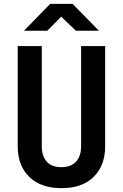

<svg xmlns="http://www.w3.org/2000/svg" viewBox="-20 -970 640 1000"><path d="M300 10Q192.7 10 132.6 -48.5Q72.4 -107.1 72.4 -208.2V-730H197.6V-208.8Q197.6 -157 223.5 -128.1Q249.5 -99.3 300 -99.3Q349.5 -99.3 376 -128.1Q402.4 -157 402.4 -208.8V-730H527.6V-208.2Q527.6 -107.3 467.6 -48.6Q407.7 10 300 10ZM105 -810 241.6 -950H358L495 -810H375L298.8 -883.3L226.4 -810Z"/></svg>

Font: Atlassian Mono
Style: Regular
Weight: 400
Monospace: yes
Designer: Philipp Nurullin, Konstantin Bulenkov
Foundry: Modifications by Atlassian Pty Ltd, manufactured by JetBrains
Version: Version 2.304